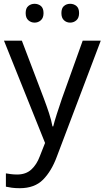

<svg xmlns="http://www.w3.org/2000/svg" viewBox="-20 -750 550 1010"><path d="M1 -536H95L211 -231Q226 -191 238 -154.5Q250 -118 256 -85H260Q266 -110 279 -150.5Q292 -191 306 -232L415 -536H510L279 74Q251 150 206.5 195Q162 240 84 240Q60 240 42 237.5Q24 235 11 232V162Q22 164 37.5 166Q53 168 70 168Q116 168 144.5 142Q173 116 189 73L217 2ZM115 -681Q115 -707 129 -718.5Q143 -730 162 -730Q181 -730 195 -718.5Q209 -707 209 -681Q209 -656 195 -643.5Q181 -631 162 -631Q143 -631 129 -643.5Q115 -656 115 -681ZM303 -681Q303 -707 316.5 -718.5Q330 -730 349 -730Q368 -730 382 -718.5Q396 -707 396 -681Q396 -656 382 -643.5Q368 -631 349 -631Q330 -631 316.5 -643.5Q303 -656 303 -681Z"/></svg>

Font: Noto Sans
Style: Regular
Weight: 400
Designer: Monotype Design Team
Foundry: Monotype Imaging Inc.
Version: Version 2.007